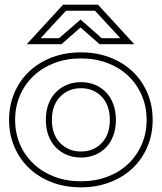

<svg xmlns="http://www.w3.org/2000/svg" viewBox="-20 -784 695 825"><path d="M19 -269Q19 -332 42 -385.5Q65 -439 106 -477.5Q147 -516 203.5 -537.5Q260 -559 328 -559Q395 -559 451.5 -537.5Q508 -516 549 -477.5Q590 -439 613 -385.5Q636 -332 636 -269Q636 -206 613 -152.5Q590 -99 549 -60.5Q508 -22 451.5 -0.5Q395 21 328 21Q260 21 203.5 -0.5Q147 -22 106 -60.5Q65 -99 42 -152.5Q19 -206 19 -269ZM45 -269Q45 -212 66 -163.5Q87 -115 125 -79.5Q163 -44 214.5 -24.5Q266 -5 328 -5Q389 -5 441 -24.5Q493 -44 530.5 -79.5Q568 -115 589 -163.5Q610 -212 610 -269Q610 -326 589 -374.5Q568 -423 530.5 -458.5Q493 -494 441 -513.5Q389 -533 328 -533Q266 -533 214.5 -513.5Q163 -494 125 -458.5Q87 -423 66 -374.5Q45 -326 45 -269ZM478 -269Q478 -232 467 -202Q456 -172 436 -151Q416 -130 388.5 -118.5Q361 -107 328 -107Q295 -107 267.5 -118.5Q240 -130 219.5 -151Q199 -172 188 -202Q177 -232 177 -269Q177 -306 188 -336Q199 -366 219.5 -387Q240 -408 267.5 -419.5Q295 -431 328 -431Q361 -431 388.5 -419.5Q416 -408 436 -387Q456 -366 467 -336Q478 -306 478 -269ZM452 -269Q452 -332 417 -368.5Q382 -405 328 -405Q274 -405 238.5 -368.5Q203 -332 203 -269Q203 -206 238.5 -169.5Q274 -133 328 -133Q382 -133 417 -169.5Q452 -206 452 -269ZM408 -594 326 -666Q306 -649 285 -630Q264 -611 244 -594H95L251 -764H401L557 -594ZM497 -620 388 -738H264Q249 -722 236 -708L210 -680Q197 -666 183.5 -651.5Q170 -637 155 -620H234L326 -700L417 -620Z"/></svg>

Font: CMG Sans Outline
Style: Outline
Weight: 700
Designer: Julieta Ulanovsky
Foundry: Julieta Ulanovsky
Version: Version 7.200